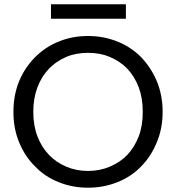

<svg xmlns="http://www.w3.org/2000/svg" viewBox="-20 -874 826 901"><path d="M743.2 -349.1Q743.2 -271 715.8 -206.1Q688 -138.7 642.1 -92.8Q596.7 -45.4 530.8 -19Q465.8 6.8 393.1 6.8Q319.3 6.8 255.9 -19Q190.4 -44.9 145 -92.8Q98.1 -137.7 69.8 -206.1Q43 -270 43 -349.1Q43 -427.7 69.8 -493.2Q97.2 -558.1 145 -606Q193.4 -654.3 255.9 -679.2Q319.3 -705.1 393.1 -705.1Q465.8 -705.1 530.8 -679.2Q594.2 -653.8 642.1 -606Q689 -556.6 715.8 -493.2Q743.2 -426.8 743.2 -349.1ZM136.2 -349.1Q136.2 -284.7 155.8 -233.9Q175.3 -183.1 210 -147Q243.2 -112.3 291 -91.8Q337.9 -71.8 393.1 -71.8Q448.2 -71.8 495.1 -91.8Q544.4 -112.8 577.1 -147Q610.8 -182.1 630.9 -233.9Q649.9 -283.2 649.9 -349.1Q649.9 -414.1 630.9 -464.8Q610.8 -516.6 577.1 -551.8Q544.4 -585.9 495.1 -606.9Q450.7 -626 393.1 -626Q335.4 -626 291 -606.9Q243.2 -586.4 210 -551.8Q175.3 -515.6 155.8 -464.8Q136.2 -412.6 136.2 -349.1ZM219.2 -786.1V-854H570.8V-786.1Z"/></svg>

Font: PoppinsZ
Style: Regular
Weight: 400
Designer: Ninad Kale (Devanagari), Jonny Pinhorn (Latin)
Foundry: Indian Type Foundry
Version: Version 3.002;FEAKit 1.0